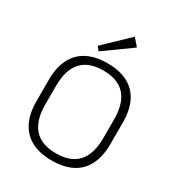

<svg xmlns="http://www.w3.org/2000/svg" viewBox="-218 -1078 1130 1222"><g transform="rotate(30 347.5 -466.5)"><path d="M347 7Q259 7 198.5 -24.5Q138 -56 106.5 -118.5Q75 -181 75 -271V-429Q75 -520 106.5 -582Q138 -644 198.5 -675.5Q259 -707 347 -707Q436 -707 496.5 -675.5Q557 -644 588 -582Q619 -520 619 -429V-271Q619 -181 588 -118.5Q557 -56 496.5 -24.5Q436 7 347 7ZM347 -46Q455 -46 508 -105Q561 -164 561 -283V-417Q561 -536 507.5 -595Q454 -654 347 -654Q241 -654 187.5 -595Q134 -536 134 -417V-283Q134 -164 187.5 -105Q241 -46 347 -46ZM458 -887 259 -744 236 -772 412 -940Z"/></g></svg>

Font: Pathway Extreme 8pt Thin 12pt Thin
Style: Regular
Weight: 250
Version: Version 1.001;gftools[0.9.26]